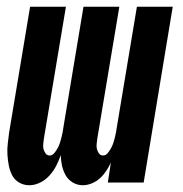

<svg xmlns="http://www.w3.org/2000/svg" viewBox="-20 -540 540 568"><path d="M67 8Q50 8 36.5 0Q23 -8 16 -21.5Q9 -35 6 -50.5Q3 -66 2 -82.5Q1 -99 3 -115.5Q5 -132 7 -148L69 -520H175L110 -131Q109 -123 108 -115Q107 -107 108.5 -100Q110 -93 114.5 -86.5Q119 -80 127 -80Q135 -80 141 -87.5Q147 -95 151 -102.5Q155 -110 157.5 -118Q160 -126 162 -134Q164 -142 165.5 -150Q167 -158 168 -166L227 -520H333L268 -131Q267 -123 266 -115Q265 -107 266.5 -100Q268 -93 272.5 -86.5Q277 -80 285 -80Q293 -80 299 -87.5Q305 -95 309 -102.5Q313 -110 315.5 -118Q318 -126 320 -134Q322 -142 323.5 -150Q325 -158 326 -166L385 -520H491L405 0H299L308 -59Q302 -46 294 -34Q286 -22 275.5 -12.5Q265 -3 251.5 2.5Q238 8 225 8Q209 8 195.5 0Q182 -8 174.5 -21Q167 -34 163.5 -49.5Q160 -65 160 -81Q154 -65 146.5 -50Q139 -35 127 -21.5Q115 -8 99 0Q83 8 67 8Z"/></svg>

Font: Iosevka Term Curly Extrabold
Style: Italic
Weight: 800
Italic angle: -9°
Designer: Belleve Invis
Foundry: Belleve Invis
Version: Version 32.3.0